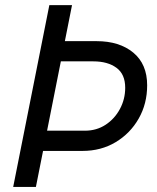

<svg xmlns="http://www.w3.org/2000/svg" viewBox="-20 -740 620 760"><path d="M128.9 -142.6 144.5 -222.7H316.4Q362.3 -222.7 398.2 -246.3Q434.1 -270 454.8 -308.8Q475.6 -347.7 475.6 -392.6Q475.6 -446.3 440.9 -471.7Q406.2 -497.1 349.6 -497.1H199.2L215.8 -577.1H362.3Q452.6 -577.1 507.6 -531.7Q562.5 -486.3 562.5 -402.3Q562.5 -329.6 529.1 -270.8Q495.6 -211.9 437.7 -177.2Q379.9 -142.6 306.6 -142.6ZM32.2 0 175.3 -719.7H265.1L122.1 0Z"/></svg>

Font: Reddit Sans
Style: Italic
Weight: 400
Italic angle: -11.25°
Designer: Stephen Hutchings
Version: Version 1.013